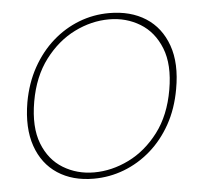

<svg xmlns="http://www.w3.org/2000/svg" viewBox="-43 -558 655 616"><g transform="rotate(-5 284.0 -250.5)"><path d="M235 12Q167 12 119 -19.5Q71 -51 50.5 -110Q30 -169 44 -251Q55 -312 82 -360.5Q109 -409 147.5 -443Q186 -477 232.5 -495Q279 -513 330 -513Q399 -513 447.5 -482Q496 -451 517 -392Q538 -333 523 -251Q512 -189 485 -140.5Q458 -92 419 -58Q380 -24 333 -6Q286 12 235 12ZM238 -8Q295 -8 350 -35Q405 -62 446 -116Q487 -170 501 -251Q515 -331 493.5 -385Q472 -439 427.5 -466Q383 -493 328 -493Q271 -493 216.5 -466Q162 -439 121 -385Q80 -331 66 -251Q52 -170 73 -116Q94 -62 138.5 -35Q183 -8 238 -8Z"/></g></svg>

Font: DM Sans 17pt Thin
Style: Italic
Weight: 250
Italic angle: -10°
Version: Version 4.004;gftools[0.9.30]